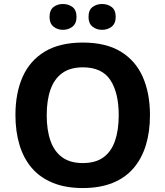

<svg xmlns="http://www.w3.org/2000/svg" viewBox="-20 -940 836 970"><path d="M737.7 -358Q737.7 -275 717.2 -207.5Q696.7 -140 655.2 -91Q613.7 -42 549.2 -16Q484.8 10 397.9 10Q310.9 10 246.5 -16.5Q182 -43 140.5 -91.5Q99 -140 78.5 -208Q58 -276 58 -359Q58 -470 94.5 -552Q131 -634 206.5 -679.5Q282 -725 398.9 -725Q514.7 -725 589.7 -679.5Q664.7 -634 701.2 -551.5Q737.7 -469 737.7 -358ZM216 -358Q216 -282.8 235.1 -228.6Q254.2 -174.4 294.4 -145.3Q334.6 -116.2 397.9 -116.2Q463.1 -116.2 502.8 -145.3Q542.5 -174.4 561.1 -228.6Q579.8 -282.8 579.8 -358Q579.8 -471.4 537.5 -535.6Q495.3 -599.8 398.9 -599.8Q334.6 -599.8 294.4 -570.7Q254.2 -541.6 235.1 -487.4Q216 -433.2 216 -358ZM230.3 -854.1Q230.3 -889 250.2 -904.4Q270.1 -919.8 297.9 -919.8Q325.7 -919.8 346.2 -904.5Q366.6 -889.2 366.6 -854.5Q366.6 -821.2 346.2 -805.3Q325.7 -789.3 297.9 -789.3Q270.1 -789.3 250.2 -805.5Q230.3 -821.7 230.3 -854.1ZM427.2 -854.1Q427.2 -889 447.2 -904.4Q467.3 -919.8 495.5 -919.8Q523.7 -919.8 544.1 -904.5Q564.5 -889.2 564.5 -854.5Q564.5 -821.2 544.1 -805.3Q523.7 -789.3 495.5 -789.3Q467.3 -789.3 447.2 -805.5Q427.2 -821.7 427.2 -854.1Z"/></svg>

Font: Noto Sans Hebrew
Style: Regular
Weight: 400
Designer: Monotype Design Team
Foundry: Monotype Imaging Inc.
Version: Version 2.003;January 10, 2023;FontCreator 14.0.0.2877 64-bi